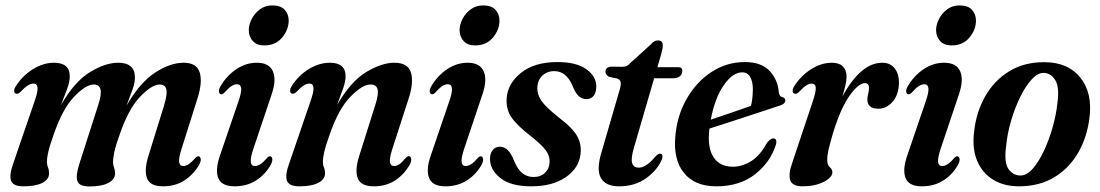

<svg xmlns="http://www.w3.org/2000/svg" viewBox="-20 -680 4069 710"><path d="M274 -76 343 -291Q356.5 -332.5 351.5 -350Q346.5 -367.5 327 -367.5Q297 -367.5 253.8 -322Q210.5 -276.5 178 -181Q163.5 -140.5 158.5 -118Q153.5 -95.5 153.5 -82.5Q153.5 -70.5 157.5 -61Q161.5 -51.5 161.5 -39Q161.5 -16.5 136.8 -3.8Q112 9 66.5 9Q28 9 20.8 -12Q13.5 -33 30 -78.5L108 -306Q120.5 -342 118.8 -356.5Q117 -371 103.5 -371Q94 -371 82.8 -364Q71.5 -357 54 -338.5Q47 -332.5 41 -333.5Q33.5 -334 32.5 -342.2Q31.5 -350.5 38 -360.5Q63 -400 101.5 -424Q140 -448 179.5 -448Q238 -448 238 -398Q238 -377.5 228 -350.5Q218 -323.5 205.5 -291.5Q255.5 -378.5 312.5 -413.2Q369.5 -448 417 -448Q479 -448 479 -393Q479 -374 469.8 -348.2Q460.5 -322.5 448 -289.5Q497.5 -375 553.5 -411.5Q609.5 -448 659 -448Q708 -448 718.8 -411Q729.5 -374 709 -312L652 -131.5Q640 -94.5 642.5 -80.2Q645 -66 657.5 -66Q667 -66 677.2 -72.5Q687.5 -79 703 -96.5Q709.5 -103 714 -102Q720 -101.5 722 -93.5Q724 -85.5 717 -71.5Q696.5 -35.5 662.5 -13.2Q628.5 9 583 9Q534.5 9 523.5 -21.2Q512.5 -51.5 529 -104L587 -291Q599.5 -332.5 595 -350Q590.5 -367.5 571 -367.5Q541 -367.5 497.8 -322Q454.5 -276.5 422 -181Q407.5 -141 402.8 -118Q398 -95 398 -81.5Q398 -69.5 401.8 -60.2Q405.5 -51 405.5 -38.5Q405.5 -16.5 380.8 -3.5Q356 9.5 311 9.5Q272.5 9.5 266 -11Q259.5 -31.5 274 -76Z M957.5 -512Q930 -512 915.2 -527.8Q900.5 -543.5 900 -568Q900 -589 911 -610.2Q922 -631.5 941.5 -645.8Q961 -660 987 -660Q1017.5 -660 1032.5 -644Q1047.5 -628 1047.5 -604Q1047.5 -570 1023.2 -541Q999 -512 957.5 -512ZM917 -130Q905.5 -95 907.5 -80.5Q909.5 -66 922.5 -66Q931.5 -66 942 -72.2Q952.5 -78.5 967.5 -96Q974 -103 979 -102Q985 -101.5 986.8 -93.2Q988.5 -85 981.5 -71Q961 -34.5 927 -12.8Q893 9 847.5 9Q799.5 9 787.2 -21.5Q775 -52 793.5 -105L861.5 -304.5Q873.5 -338.5 871.8 -353.5Q870 -368.5 856.5 -368.5Q847 -368.5 836.2 -361.8Q825.5 -355 809 -336.5Q802.5 -330.5 797.5 -331.5Q791.5 -332 789.8 -339.8Q788 -347.5 795 -360.5Q818.5 -400.5 854 -424.2Q889.5 -448 930 -448Q975 -448 989 -416.5Q1003 -385 984.5 -331Z M1061.5 -333.5Q1054 -334 1053 -342.5Q1052 -351 1058.5 -361.5Q1083.5 -401 1121.8 -424.5Q1160 -448 1200 -448Q1258 -448 1258 -398Q1258 -378.5 1248.2 -351Q1238.5 -323.5 1226.5 -292Q1277 -379 1334.2 -413.5Q1391.5 -448 1438.5 -448Q1489.5 -448 1500 -410.5Q1510.5 -373 1490 -312L1431.5 -131.5Q1419.5 -94.5 1422 -80.2Q1424.5 -66 1437.5 -66Q1446 -66 1456 -72.2Q1466 -78.5 1481 -96.5Q1487.5 -103.5 1492.5 -102.5Q1498.5 -101.5 1500.5 -93.5Q1502.5 -85.5 1495.5 -71.5Q1474.5 -34.5 1441 -12.8Q1407.5 9 1362.5 9Q1314 9 1302.8 -21Q1291.5 -51 1308.5 -104L1367.5 -291Q1381 -333 1376.2 -350.2Q1371.5 -367.5 1350 -367.5Q1320 -367.5 1275.8 -322.2Q1231.5 -277 1198.5 -181Q1184 -140.5 1179 -118Q1174 -95.5 1174 -82.5Q1174 -70 1178 -60.8Q1182 -51.5 1182 -39Q1182 -17 1157.2 -4Q1132.5 9 1087 9Q1049 9 1041.2 -11.5Q1033.5 -32 1049 -74.5L1127.5 -303.5Q1141 -341.5 1139.2 -356.2Q1137.5 -371 1124 -371Q1114.5 -371 1103.2 -364Q1092 -357 1075 -339Q1067.5 -332.5 1061.5 -333.5Z M1737 -512Q1709.5 -512 1694.8 -527.8Q1680 -543.5 1679.5 -568Q1679.5 -589 1690.5 -610.2Q1701.5 -631.5 1721 -645.8Q1740.5 -660 1766.5 -660Q1797 -660 1812 -644Q1827 -628 1827 -604Q1827 -570 1802.8 -541Q1778.5 -512 1737 -512ZM1696.5 -130Q1685 -95 1687 -80.5Q1689 -66 1702 -66Q1711 -66 1721.5 -72.2Q1732 -78.5 1747 -96Q1753.5 -103 1758.5 -102Q1764.5 -101.5 1766.2 -93.2Q1768 -85 1761 -71Q1740.5 -34.5 1706.5 -12.8Q1672.5 9 1627 9Q1579 9 1566.8 -21.5Q1554.5 -52 1573 -105L1641 -304.5Q1653 -338.5 1651.2 -353.5Q1649.5 -368.5 1636 -368.5Q1626.5 -368.5 1615.8 -361.8Q1605 -355 1588.5 -336.5Q1582 -330.5 1577 -331.5Q1571 -332 1569.2 -339.8Q1567.5 -347.5 1574.5 -360.5Q1598 -400.5 1633.5 -424.2Q1669 -448 1709.5 -448Q1754.5 -448 1768.5 -416.5Q1782.5 -385 1764 -331Z M1953.5 -25.5Q1980.5 -25.5 1996.5 -42Q2012.5 -58.5 2012.5 -82.5Q2013 -103.5 1998.5 -123.8Q1984 -144 1943 -176.5Q1892.5 -215.5 1871.8 -245.5Q1851 -275.5 1853.5 -315.5Q1857 -371 1906.8 -410.8Q1956.5 -450.5 2041 -450.5Q2111.5 -450.5 2148 -424.2Q2184.5 -398 2185 -361.5Q2185 -338 2175.2 -325.8Q2165.5 -313.5 2149 -313.5Q2132 -313.5 2119.8 -324.8Q2107.5 -336 2096 -365.5Q2073 -417 2030 -417Q2002 -417 1984.5 -399.2Q1967 -381.5 1967 -354Q1966.5 -331 1981.5 -308.2Q1996.5 -285.5 2044.5 -247Q2098.5 -206.5 2115 -175.2Q2131.5 -144 2126.5 -108.5Q2120 -57 2071 -24Q2022 9 1944.5 9Q1869 9 1830.5 -21.5Q1792 -52 1792 -92Q1792 -112.5 1801.8 -125Q1811.5 -137.5 1829 -137.5Q1861.5 -137.5 1881.5 -84Q1895.5 -51.5 1913 -38.5Q1930.5 -25.5 1953.5 -25.5Z M2263 -389.5 2232 -396Q2219 -403.5 2219 -414.5Q2219 -433 2243 -433.5L2281.5 -433Q2291.5 -433 2298 -436.2Q2304.5 -439.5 2312.5 -448.5L2387 -516Q2398.5 -530.5 2413 -530.5Q2431 -530.5 2431 -511.5Q2431 -506.5 2429.5 -498.8Q2428 -491 2425 -479.5L2411 -431.5H2489Q2503 -431.5 2503 -418Q2503 -405 2493.8 -397.8Q2484.5 -390.5 2469.5 -390.5H2399L2324 -133Q2312 -91 2318 -75.5Q2324 -60 2342 -60Q2370 -60 2404.5 -102Q2415 -113 2422 -111.5Q2433 -110.5 2428.5 -93Q2413 -53 2370.8 -22Q2328.5 9 2270 9Q2218.5 9 2201.5 -22.8Q2184.5 -54.5 2205.5 -121L2270 -343Q2277 -365 2275.5 -374.8Q2274 -384.5 2263 -389.5Z M2850 -147.5Q2830 -81.5 2773 -36.2Q2716 9 2628.5 9Q2549 9 2509 -40.8Q2469 -90.5 2477.5 -177.5Q2484 -253 2519.5 -315Q2555 -377 2611 -413.8Q2667 -450.5 2734.5 -450.5Q2795.5 -450.5 2826 -417.8Q2856.5 -385 2860 -338.5Q2862 -323 2874 -320.5Q2883 -318.5 2884 -310Q2885 -296.5 2863.5 -289.5Q2847 -284 2816 -273.8Q2785 -263.5 2747.2 -251.2Q2709.5 -239 2671.8 -226.5Q2634 -214 2603.5 -204.5Q2603.5 -202.5 2603 -200.5Q2595.5 -134 2618.5 -98.8Q2641.5 -63.5 2690 -63.5Q2725.5 -63.5 2758.8 -84.8Q2792 -106 2816.5 -152.5Q2832 -170.5 2842.5 -168Q2854 -165 2850 -147.5ZM2724.5 -412.5Q2689.5 -412.5 2656.2 -364.5Q2623 -316.5 2608.5 -237.5Q2645 -250 2687 -264.2Q2729 -278.5 2757 -288.5Q2763.5 -313 2764 -350Q2764 -378.5 2754 -395.5Q2744 -412.5 2724.5 -412.5Z M2920 -333.5Q2912.5 -334 2911.2 -342Q2910 -350 2916.5 -360.5Q2941.5 -400 2979.2 -424Q3017 -448 3056.5 -448Q3083 -448 3096.8 -434.5Q3110.5 -421 3110.5 -397.5Q3110.5 -382 3106.2 -363.8Q3102 -345.5 3095 -323Q3163 -448 3242.5 -448Q3273.5 -448 3289.8 -425.5Q3306 -403 3304 -367Q3301.5 -326 3279.2 -302Q3257 -278 3228.5 -278Q3187.5 -278 3187.5 -311.5Q3187.5 -323 3190.5 -333.2Q3193.5 -343.5 3193.5 -354.5Q3193.5 -372.5 3178.5 -372.5Q3154.5 -372.5 3121.5 -326Q3088.5 -279.5 3060 -186.5Q3049.5 -150.5 3044.2 -128.2Q3039 -106 3039 -89Q3039 -70 3048.5 -61.8Q3058 -53.5 3058 -43Q3058 -24 3026 -7.5Q2994 9 2948 9Q2910 9 2902.2 -13.8Q2894.5 -36.5 2910.5 -80.5L2985 -303.5Q2998 -342 2996.5 -356.5Q2995 -371 2981.5 -371Q2972.5 -371 2961.8 -364.2Q2951 -357.5 2933 -338.5Q2925.5 -332 2920 -333.5Z M3499 -512Q3471.5 -512 3456.8 -527.8Q3442 -543.5 3441.5 -568Q3441.5 -589 3452.5 -610.2Q3463.5 -631.5 3483 -645.8Q3502.5 -660 3528.5 -660Q3559 -660 3574 -644Q3589 -628 3589 -604Q3589 -570 3564.8 -541Q3540.5 -512 3499 -512ZM3458.5 -130Q3447 -95 3449 -80.5Q3451 -66 3464 -66Q3473 -66 3483.5 -72.2Q3494 -78.5 3509 -96Q3515.5 -103 3520.5 -102Q3526.5 -101.5 3528.2 -93.2Q3530 -85 3523 -71Q3502.5 -34.5 3468.5 -12.8Q3434.5 9 3389 9Q3341 9 3328.8 -21.5Q3316.5 -52 3335 -105L3403 -304.5Q3415 -338.5 3413.2 -353.5Q3411.5 -368.5 3398 -368.5Q3388.5 -368.5 3377.8 -361.8Q3367 -355 3350.5 -336.5Q3344 -330.5 3339 -331.5Q3333 -332 3331.2 -339.8Q3329.5 -347.5 3336.5 -360.5Q3360 -400.5 3395.5 -424.2Q3431 -448 3471.5 -448Q3516.5 -448 3530.5 -416.5Q3544.5 -385 3526 -331Z M3844.5 -450Q3930.5 -449 3975.2 -392.8Q4020 -336.5 4009 -247Q4001 -175 3968 -117Q3935 -59 3879.5 -25Q3824 9 3748 9Q3692.5 9 3652.5 -15.5Q3612.5 -40 3593.5 -85.2Q3574.5 -130.5 3582 -192Q3590 -266 3623.5 -324.5Q3657 -383 3713 -417Q3769 -451 3844.5 -450ZM3754 -31Q3776.5 -31 3798.8 -56Q3821 -81 3840 -121.5Q3859 -162 3872.2 -208.2Q3885.5 -254.5 3890 -297Q3898.5 -357 3882.5 -383.2Q3866.5 -409.5 3840 -410.5Q3817.5 -411 3794.8 -386Q3772 -361 3752.2 -320.5Q3732.5 -280 3718.8 -233Q3705 -186 3701 -142.5Q3692 -80.5 3708.8 -55.8Q3725.5 -31 3754 -31Z"/></svg>

Font: Fraunces 144pt Soft SemiBold
Style: Italic
Weight: 600
Italic angle: -16°
Version: Version 1.000;[b76b70a41]